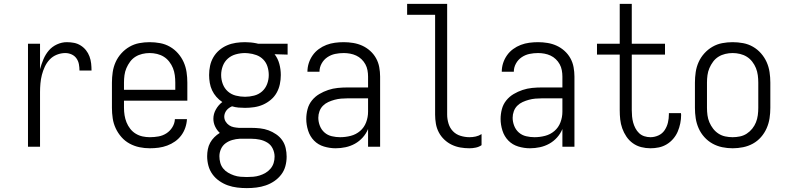

<svg xmlns="http://www.w3.org/2000/svg" viewBox="-20 -755 4040 988"><path d="M124 0H186V-281Q186 -303 188 -325.5Q190 -348 195.5 -369.5Q201 -391 210.5 -411.5Q220 -432 235.5 -448.5Q251 -465 272.5 -473.5Q294 -482 316 -482Q333 -482 348.5 -475Q364 -468 373.5 -454.5Q383 -441 386 -424.5Q389 -408 389 -392H451Q451 -410 449 -428.5Q447 -447 440.5 -464.5Q434 -482 422.5 -496.5Q411 -511 395 -521Q379 -531 361 -534.5Q343 -538 324 -538Q298 -538 273 -526.5Q248 -515 231 -495Q214 -475 203.5 -450Q193 -425 186 -399V-530H124Z M751 8Q774 8 796.5 5Q819 2 840.5 -6Q862 -14 880.5 -27Q899 -40 912.5 -58Q926 -76 933.5 -98Q941 -120 942 -142H880Q879 -120 867 -100.5Q855 -81 836.5 -69Q818 -57 796 -53Q774 -49 751 -49Q732 -49 713.5 -53Q695 -57 678.5 -67Q662 -77 650 -92.5Q638 -108 631 -125.5Q624 -143 621 -162Q618 -181 618 -200V-237H944V-330Q944 -357 940 -384Q936 -411 925 -435.5Q914 -460 896 -480.5Q878 -501 854.5 -514.5Q831 -528 804 -533Q777 -538 750 -538Q723 -538 696.5 -533Q670 -528 646.5 -514.5Q623 -501 604.5 -480.5Q586 -460 575 -435.5Q564 -411 560 -384Q556 -357 556 -330V-200Q556 -173 560 -146Q564 -119 575.5 -94.5Q587 -70 605 -49.5Q623 -29 647 -16Q671 -3 697.5 2.5Q724 8 751 8ZM618 -293V-330Q618 -349 620.5 -368Q623 -387 630.5 -404.5Q638 -422 649.5 -437.5Q661 -453 677 -463Q693 -473 712 -477.5Q731 -482 750 -482Q769 -482 788 -477.5Q807 -473 823 -463Q839 -453 851 -437.5Q863 -422 870 -404.5Q877 -387 879.5 -368Q882 -349 882 -330V-293Z M1250 213Q1275 213 1299.5 210Q1324 207 1347.5 199Q1371 191 1391.5 177Q1412 163 1427 143.5Q1442 124 1448.5 100Q1455 76 1455 51Q1455 29 1450 7Q1445 -15 1432.5 -33Q1420 -51 1401 -64Q1382 -77 1361.5 -84.5Q1341 -92 1318.5 -94.5Q1296 -97 1274 -97H1226Q1223 -97 1220.5 -97Q1218 -97 1215 -97Q1214 -97 1212.5 -97Q1211 -97 1210 -97Q1196 -98 1183 -100.5Q1170 -103 1159 -110.5Q1148 -118 1141 -129.5Q1134 -141 1134 -155Q1134 -163 1137 -171.5Q1140 -180 1145.5 -187Q1151 -194 1158 -199Q1165 -204 1174 -208Q1190 -203 1207 -201.5Q1224 -200 1241 -200Q1264 -200 1288 -203.5Q1312 -207 1333.5 -216.5Q1355 -226 1373.5 -241.5Q1392 -257 1403.5 -277.5Q1415 -298 1420 -321.5Q1425 -345 1425 -369Q1425 -398 1417.5 -426Q1410 -454 1393 -476L1460 -474V-530H1308L1300 -532Q1286 -535 1271 -536.5Q1256 -538 1241 -538Q1217 -538 1193.5 -534.5Q1170 -531 1148 -521.5Q1126 -512 1108 -496.5Q1090 -481 1078 -460.5Q1066 -440 1061 -416.5Q1056 -393 1056 -369Q1056 -349 1059.5 -328.5Q1063 -308 1071.5 -290Q1080 -272 1093.5 -256.5Q1107 -241 1124 -230Q1104 -215 1091 -192Q1078 -169 1078 -144Q1078 -123 1087 -104Q1096 -85 1111 -71Q1096 -62 1083 -49Q1070 -36 1061.5 -20.5Q1053 -5 1049.5 13Q1046 31 1046 49Q1046 74 1052.5 98Q1059 122 1073.5 142Q1088 162 1109 176.5Q1130 191 1153 199Q1176 207 1200.5 210Q1225 213 1250 213ZM1250 156Q1234 156 1217 154.5Q1200 153 1184 147.5Q1168 142 1153.5 133.5Q1139 125 1128.5 112Q1118 99 1113.5 82.5Q1109 66 1109 49Q1109 30 1117 12Q1125 -6 1140.5 -17.5Q1156 -29 1175 -34.5Q1194 -40 1213 -41Q1216 -41 1219.5 -41Q1223 -41 1226 -41H1274Q1296 -41 1317 -36.5Q1338 -32 1356 -21Q1374 -10 1383.5 10Q1393 30 1393 51Q1393 68 1388 84Q1383 100 1372 113Q1361 126 1346.5 134.5Q1332 143 1316 148Q1300 153 1283.5 154.5Q1267 156 1250 156ZM1241 -257Q1217 -257 1193.5 -263Q1170 -269 1152.5 -284.5Q1135 -300 1126.5 -322.5Q1118 -345 1118 -369Q1118 -393 1126.5 -415.5Q1135 -438 1152.5 -453.5Q1170 -469 1193.5 -475.5Q1217 -482 1241 -482L1257 -481Q1279 -479 1299.5 -471.5Q1320 -464 1335 -448.5Q1350 -433 1356.5 -412Q1363 -391 1363 -369Q1363 -345 1354.5 -322.5Q1346 -300 1328.5 -284.5Q1311 -269 1287.5 -263Q1264 -257 1241 -257Z M1707 8Q1733 8 1758.5 2.5Q1784 -3 1806.5 -15.5Q1829 -28 1846.5 -47.5Q1864 -67 1874 -91V0H1936V-361Q1936 -385 1931.5 -409.5Q1927 -434 1915 -455.5Q1903 -477 1884.5 -493.5Q1866 -510 1844 -520Q1822 -530 1797.5 -534Q1773 -538 1749 -538Q1726 -538 1703.5 -535Q1681 -532 1660 -524Q1639 -516 1620.5 -502.5Q1602 -489 1589 -470.5Q1576 -452 1569 -430.5Q1562 -409 1562 -386H1624Q1624 -408 1635 -428Q1646 -448 1664.5 -460.5Q1683 -473 1704.5 -477.5Q1726 -482 1749 -482Q1765 -482 1781.5 -479Q1798 -476 1813 -469Q1828 -462 1840 -450.5Q1852 -439 1860 -424.5Q1868 -410 1871 -393.5Q1874 -377 1874 -361V-305H1769Q1743 -305 1718 -302.5Q1693 -300 1669 -292Q1645 -284 1623 -271Q1601 -258 1585 -238Q1569 -218 1562.5 -193Q1556 -168 1556 -143Q1556 -113 1565.5 -83Q1575 -53 1596 -31.5Q1617 -10 1647 -1Q1677 8 1707 8ZM1730 -49Q1709 -49 1687.5 -54Q1666 -59 1650 -73Q1634 -87 1626 -107.5Q1618 -128 1618 -149Q1618 -166 1624 -182.5Q1630 -199 1642 -211Q1654 -223 1669.5 -230Q1685 -237 1701.5 -241.5Q1718 -246 1735 -247.5Q1752 -249 1769 -249H1874V-180Q1874 -152 1864 -125.5Q1854 -99 1833 -81Q1812 -63 1785 -56Q1758 -49 1730 -49Z M2396 8Q2412 8 2428.5 4.5Q2445 1 2458 -8V-65Q2444 -56 2428 -52.5Q2412 -49 2396 -49Q2373 -49 2350 -56Q2327 -63 2311 -79.5Q2295 -96 2288 -119Q2281 -142 2281 -165V-735H2075V-679H2219V-165Q2219 -142 2223 -118.5Q2227 -95 2238 -74Q2249 -53 2266.5 -36.5Q2284 -20 2305 -10Q2326 0 2349 4Q2372 8 2396 8Z M2707 8Q2733 8 2758.5 2.5Q2784 -3 2806.5 -15.5Q2829 -28 2846.5 -47.5Q2864 -67 2874 -91V0H2936V-361Q2936 -385 2931.5 -409.5Q2927 -434 2915 -455.5Q2903 -477 2884.5 -493.5Q2866 -510 2844 -520Q2822 -530 2797.5 -534Q2773 -538 2749 -538Q2726 -538 2703.5 -535Q2681 -532 2660 -524Q2639 -516 2620.5 -502.5Q2602 -489 2589 -470.5Q2576 -452 2569 -430.5Q2562 -409 2562 -386H2624Q2624 -408 2635 -428Q2646 -448 2664.5 -460.5Q2683 -473 2704.5 -477.5Q2726 -482 2749 -482Q2765 -482 2781.5 -479Q2798 -476 2813 -469Q2828 -462 2840 -450.5Q2852 -439 2860 -424.5Q2868 -410 2871 -393.5Q2874 -377 2874 -361V-305H2769Q2743 -305 2718 -302.5Q2693 -300 2669 -292Q2645 -284 2623 -271Q2601 -258 2585 -238Q2569 -218 2562.5 -193Q2556 -168 2556 -143Q2556 -113 2565.5 -83Q2575 -53 2596 -31.5Q2617 -10 2647 -1Q2677 8 2707 8ZM2730 -49Q2709 -49 2687.5 -54Q2666 -59 2650 -73Q2634 -87 2626 -107.5Q2618 -128 2618 -149Q2618 -166 2624 -182.5Q2630 -199 2642 -211Q2654 -223 2669.5 -230Q2685 -237 2701.5 -241.5Q2718 -246 2735 -247.5Q2752 -249 2769 -249H2874V-180Q2874 -152 2864 -125.5Q2854 -99 2833 -81Q2812 -63 2785 -56Q2758 -49 2730 -49Z M3327 8Q3349 8 3370.5 3.5Q3392 -1 3411 -12.5Q3430 -24 3444.5 -41Q3459 -58 3467.5 -78Q3476 -98 3480.5 -120Q3485 -142 3485 -164Q3485 -166 3484.5 -168.5Q3484 -171 3484 -173H3422Q3422 -172 3422 -170Q3422 -168 3422 -167Q3422 -145 3417 -124Q3412 -103 3400 -85Q3388 -67 3368 -58Q3348 -49 3327 -49Q3311 -49 3295.5 -54Q3280 -59 3268.5 -70Q3257 -81 3249.5 -95.5Q3242 -110 3238 -125Q3234 -140 3232.5 -156Q3231 -172 3231 -188V-474H3402V-530H3231V-735H3169V-530H3052V-474H3169V-188Q3169 -164 3171.5 -140.5Q3174 -117 3182 -94.5Q3190 -72 3203.5 -52Q3217 -32 3236.5 -18Q3256 -4 3279.5 2Q3303 8 3327 8Z M3750 8Q3777 8 3804 2.5Q3831 -3 3854.5 -16Q3878 -29 3896 -49.5Q3914 -70 3925 -95Q3936 -120 3940 -146.5Q3944 -173 3944 -200V-330Q3944 -357 3940 -384Q3936 -411 3925 -435.5Q3914 -460 3896 -480.5Q3878 -501 3854.5 -514.5Q3831 -528 3804 -533Q3777 -538 3750 -538Q3723 -538 3696.5 -533Q3670 -528 3646.5 -514.5Q3623 -501 3604.5 -480.5Q3586 -460 3575 -435.5Q3564 -411 3560 -384Q3556 -357 3556 -330V-200Q3556 -173 3560 -146.5Q3564 -120 3575 -95Q3586 -70 3604.5 -49.5Q3623 -29 3646.5 -16Q3670 -3 3696.5 2.5Q3723 8 3750 8ZM3750 -49Q3731 -49 3712 -53Q3693 -57 3677 -67.5Q3661 -78 3649.5 -93Q3638 -108 3630.5 -125.5Q3623 -143 3620.5 -162Q3618 -181 3618 -200V-330Q3618 -349 3620.5 -368Q3623 -387 3630.5 -404.5Q3638 -422 3649.5 -437.5Q3661 -453 3677 -463Q3693 -473 3712 -477.5Q3731 -482 3750 -482Q3769 -482 3788 -477.5Q3807 -473 3823 -463Q3839 -453 3851 -437.5Q3863 -422 3870 -404.5Q3877 -387 3879.5 -368Q3882 -349 3882 -330V-200Q3882 -181 3879.5 -162Q3877 -143 3870 -125.5Q3863 -108 3851 -93Q3839 -78 3823 -67.5Q3807 -57 3788 -53Q3769 -49 3750 -49Z"/></svg>

Font: Iosevka SS09 Light
Style: Regular
Weight: 300
Monospace: yes
Designer: Belleve Invis
Foundry: Belleve Invis
Version: Version 5.2.1; ttfautohint (v1.8.3)